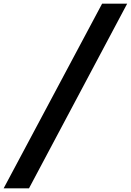

<svg xmlns="http://www.w3.org/2000/svg" viewBox="-55 -770 709 1040"><path d="M498 -750H633.8L102.1 250H-35.2Z"/></svg>

Font: Oakes Grotesk
Style: Bold Italic
Weight: 700
Designer: Samuel Oakes
Foundry: Samuel Oakes
Version: Version 1.0 | wf-rip DC20170320